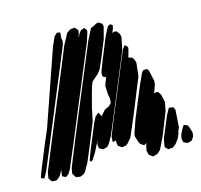

<svg xmlns="http://www.w3.org/2000/svg" viewBox="-101 -805 961 916"><g transform="rotate(-15 379.0 -347.0)"><path d="M383 -614 194 -159 147 -48 135 -28 126 -21 119 -16 112 -20 103 -24V-32L106 -53L109 -61L93 -30L77 -16L71 -12L60 -13L49 -14L44 -21L37 -31L38 -40L42 -62L91 -182L234 -527L274 -625L303 -679L322 -692L335 -693L343 -694L351 -686L357 -680V-670L350 -641L359 -661L369 -674L379 -678L388 -681L394 -672L398 -666L396 -655ZM257 -602 80 -175 36 -69 22 -43 18 -36 11 -39 3 -42 5 -50 11 -68 57 -181 92 -263 193 -554 221 -635 241 -679 256 -693 263 -691 271 -690V-682L269 -661L268 -658L270 -659L272 -648L268 -629ZM464 -606 429 -520 407 -471 394 -453 360 -424 352 -404 341 -366 324 -302 311 -239 265 -126 236 -57 214 -18 205 -8 193 -3 185 0 174 -2 165 -4 159 -13 153 -22V-30L157 -51L207 -175L349 -517L391 -618L404 -643L408 -652L421 -676V-672L448 -686L458 -689L468 -683L477 -677L479 -664ZM535 -530 395 -193 376 -149 356 -114 346 -104 333 -100 325 -98 306 -109V-115L304 -130L308 -141L313 -153L284 -95L263 -62L255 -56L249 -62L253 -75L265 -107L316 -230L330 -258L339 -266L348 -273L353 -264L358 -254L355 -248L382 -279L402 -288L412 -297L417 -302L418 -310L419 -324L415 -345L413 -388L429 -431L426 -427L419 -431L412 -434V-440V-456L434 -513L476 -616L498 -659L511 -666L522 -659L520 -646L511 -623L524 -627L534 -624L545 -608L548 -593ZM578 -392 509 -222 481 -156 465 -119 444 -94 436 -88 420 -85 415 -84 404 -92 397 -96 396 -102 394 -117 396 -123 383 -121 378 -120V-126L380 -148L410 -223L514 -474L540 -535L553 -552L566 -539L565 -528L555 -492L554 -489H559L573 -484L580 -473L585 -458ZM660 -198 616 -87 586 -25 569 -10 555 -6 546 -4 535 -12 528 -17 526 -25 523 -38 527 -59 532 -74 519 -66 509 -73 502 -78 497 -87 487 -117 488 -131 511 -197 572 -344 597 -400 606 -413 615 -414H627L634 -401L645 -351L643 -333L629 -293L641 -296L649 -294L660 -278L668 -239ZM687 -67 680 -53 670 -40 665 -33 648 -20 634 -19 626 -18 618 -25 612 -31V-41L618 -73L661 -176L675 -202L680 -209L688 -207L700 -206L707 -191L701 -106L691 -81L692 -79ZM755 -46 744 -29 724 -23 711 -28 704 -31 701 -41 699 -52 704 -72 719 -101 726 -111 737 -107 745 -103 750 -92 758 -64Z"/></g></svg>

Font: Rubik Marker Hatch
Style: Regular
Weight: 400
Designer: Hubert and Fischer, NaN
Foundry: Hubert & Fischer, NaN
Version: Version 2.200